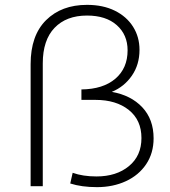

<svg xmlns="http://www.w3.org/2000/svg" viewBox="-20 -766 701 790"><path d="M269 -11 279 -55Q321 -40 377 -40Q459 -40 510.5 -82.5Q562 -125 562 -198Q562 -272 510 -313.5Q458 -355 373 -355H315V-398Q404 -399 454.5 -442Q505 -485 505 -559Q505 -623 460.5 -662.5Q416 -702 338 -702Q253 -702 204.5 -651.5Q156 -601 156 -505V0H106V-502Q106 -620 169.5 -683Q233 -746 338 -746Q404 -746 452.5 -722Q501 -698 527.5 -656Q554 -614 554 -561Q554 -500 522.5 -454.5Q491 -409 440 -388Q519 -374 565.5 -324.5Q612 -275 612 -197Q612 -136 581.5 -90.5Q551 -45 498 -20.5Q445 4 379 4Q316 4 269 -11Z"/></svg>

Font: Goldbeck Next Light
Style: Regular
Weight: 300
Designer: Julieta Ulanovsky
Foundry: Julieta Ulanovsky
Version: Version 7.200